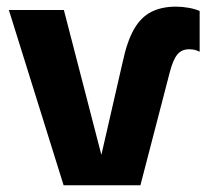

<svg xmlns="http://www.w3.org/2000/svg" viewBox="-20 -552 631 572"><path d="M169.5 0 6.4 -522.2H170.3L282 -90.6L345.2 -366.1Q358.5 -428.8 379.1 -464.8Q399.7 -500.8 430.6 -516.5Q461.5 -532.2 504.1 -532.2Q523.4 -532.2 542.9 -528.6Q562.5 -525 574.8 -519.3V-397.9Q566.4 -401.9 559.6 -403.6Q552.8 -405.2 542.8 -405.2Q521.3 -405.2 508.3 -389.6Q495.4 -374.1 485.6 -336.1L398.3 0Z"/></svg>

Font: TikTok Sans Light
Style: Regular
Weight: 300
Version: Version 4.000